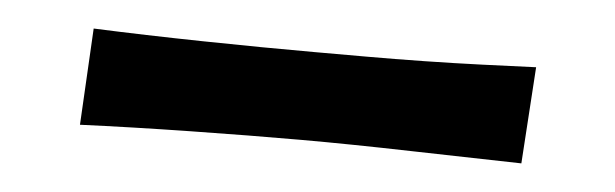

<svg xmlns="http://www.w3.org/2000/svg" viewBox="-25 -37 583 182"><g transform="rotate(5 267.0 54.0)"><path d="M474 100Q426 99 368.5 97.5Q311 96 264 96Q216 96 159 97Q102 98 54 100L59 8Q107 10 164 11Q221 12 269 12Q293 12 319.5 12Q346 12 374 11.5Q402 11 429 10Q456 9 480 8Z"/></g></svg>

Font: Cantora One
Style: Regular
Weight: 400
Designer: Pablo Impallari, Rodrigo Fuenzalida
Foundry: Pablo Impallari
Version: Version 1.002; ttfautohint (v0.8) -G 200 -r 50